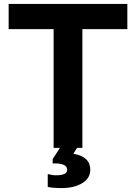

<svg xmlns="http://www.w3.org/2000/svg" viewBox="-20 -750 690 974"><path d="M626 -730V-602.1H397.9V0H371.1L352.1 29.8Q438 44.9 438 110.8Q438 154.8 396.7 179.4Q355.5 204.1 292 204.1Q248.5 204.1 222.2 198.2V132.8Q244.1 139.2 264.2 139.2Q320.8 139.2 320.8 111.8Q320.8 76.2 247.1 79.1V57.1L284.2 0H252V-602.1H23.9V-730Z"/></svg>

Font: Nacelle Bold
Style: Regular
Weight: 700
Designer: Sora Sagano
Foundry: Sora Sagano
Version: Version 1.000;FEAKit 1.0